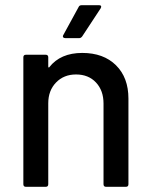

<svg xmlns="http://www.w3.org/2000/svg" viewBox="-20 -720 582 740"><path d="M475 -340V-10Q475 0 465 0H389Q379 0 379 -10V-321Q379 -371 350 -402Q321 -433 273 -433Q226 -433 196 -402Q166 -371 166 -322V-10Q166 0 156 0H80Q70 0 70 -10V-499Q70 -509 80 -509H156Q166 -509 166 -499V-463Q166 -461 167.5 -460Q169 -459 170 -461Q213 -516 297 -516Q379 -516 427 -468.5Q475 -421 475 -340ZM224 -585 283 -693Q286 -700 295 -700H362Q368 -700 369.5 -696.5Q371 -693 368 -688L297 -580Q292 -573 285 -573H232Q226 -573 223.5 -576.5Q221 -580 224 -585Z"/></svg>

Font: Amber EN Medium
Style: Regular
Weight: 500
Designer: Jeremy Tribby
Foundry: Tribby Type Co.
Version: Version 1.403 November 24, 2021